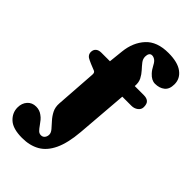

<svg xmlns="http://www.w3.org/2000/svg" viewBox="-336 -840 1171 1171"><g transform="rotate(45 249.0 -255.0)"><path d="M374 -465H452.5Q477.5 -465 490.8 -453.2Q504 -441.5 504 -413.5Q504 -392.5 486.2 -379Q468.5 -365.5 444.5 -365.5H366L339.5 -34.5Q331 68 302 129.5Q273 191 225.2 218Q177.5 245 112 245Q32.5 245 -3.5 212Q-39.5 179 -39.5 132.5Q-39.5 96 -18.2 72.2Q3 48.5 37.5 48.5Q68 48.5 90.5 66Q103.5 75 113.5 87Q123.5 99 132.5 112Q146 131.5 156.5 141.8Q167 152 181.5 152Q197 152 206 140.5Q215 129 215 113Q215 97 200.2 79.8Q185.5 62.5 166.5 41.8Q147.5 21 134.2 -5.2Q121 -31.5 123.5 -65.5L142 -331.5Q143.5 -350 131.5 -355.2Q119.5 -360.5 90 -372L69 -381.5Q37.5 -394.5 37.5 -422.5Q37.5 -442 50 -453.5Q62.5 -465 86.5 -465H160L170 -559.5Q179 -644.5 228.8 -699Q278.5 -753.5 377 -753.5Q456.5 -753.5 497.2 -723.2Q538 -693 538 -644Q538 -601 513.5 -581.5Q489 -562 451 -562Q421 -562 393.5 -592Q378 -608.5 364 -635.5Q353.5 -656 341.2 -664.2Q329 -672.5 316.5 -672.5Q304 -672.5 297.8 -662.8Q291.5 -653 291.5 -637Q291.5 -616.5 305 -599.2Q318.5 -582 335.5 -563.5Q352.5 -545 364.8 -521.5Q377 -498 374 -465Z"/></g></svg>

Font: Fraunces 72pt S100 Black
Style: Regular
Weight: 900
Version: Version 1.000; ttfautohint (v1.8.3)